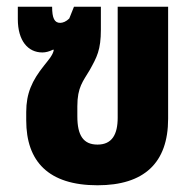

<svg xmlns="http://www.w3.org/2000/svg" viewBox="-20 -537 578 571"><path d="M270 14C408 14 480 -52 480 -184V-517H330V-187C330 -137 313 -107 270 -107C228 -107 210 -134 210 -191V-221C210 -278 227 -295 247 -329C268 -367 280 -388 280 -449V-517H200L186 -482C177 -473 167 -469 159 -469C142 -469 135 -483 135 -517H33V-480C33 -416 63 -381 106 -381C116 -381 127 -384 137 -389H140C138 -373 121 -355 111 -342C75 -297 58 -259 58 -204V-179C58 -57 124 14 270 14Z"/></svg>

Font: Noto Sans Thai UI Cond ExtBd
Style: Regular
Weight: 800
Width: 3
Designer: Monotype Design Team
Foundry: Monotype Imaging Inc.
Version: Version 2.000